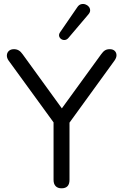

<svg xmlns="http://www.w3.org/2000/svg" viewBox="-20 -966 636 992"><path d="M297.9 6.9Q278 6.9 267.3 -4.5Q256.7 -15.9 256.7 -36.7V-365.1L275.2 -308.3L24.1 -653.6Q14.8 -666.9 15.5 -680.5Q16.2 -694.1 25.9 -703Q35.6 -711.9 52 -711.9Q65.7 -711.9 76.6 -705.7Q87.5 -699.4 97.2 -685.3L310.2 -391.5H289L502.4 -685.3Q512.6 -699.8 522.6 -705.9Q532.5 -711.9 547.1 -711.9Q563 -711.9 572.2 -703.5Q581.4 -695 581.9 -681.6Q582.4 -668.3 571.7 -653.2L321.6 -308.3L339.1 -365.1V-36.7Q339.1 6.9 297.9 6.9ZM333 -769.4Q324.7 -760.1 314.4 -759.4Q304.2 -758.6 296.1 -764.2Q288 -769.8 285.6 -779Q283.2 -788.3 290 -798.6L379.2 -928.5Q387.5 -941.2 398.8 -944.2Q410 -947.2 420.8 -943.5Q431.6 -939.9 438.4 -931.8Q445.3 -923.8 445.7 -913.2Q446.2 -902.7 436.9 -891.9Z"/></svg>

Font: Nunito ExtraLight
Style: Regular
Weight: 200
Designer: Vernon Adams
Foundry: Vernon Adams
Version: Version 3.602